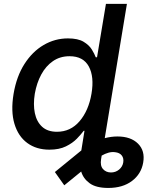

<svg xmlns="http://www.w3.org/2000/svg" viewBox="-20 -747 758 972"><path d="M510.3 -47.6Q543 -56.1 574.6 -56.1Q642.4 -56.1 678.8 -19.7Q715.2 16.7 704.9 76Q695 133.9 648.1 169.2Q601.2 204.5 528.1 204.5Q466.6 204.5 434.1 180.9Q401.6 157.3 391 121.4L305.4 191.1L257.8 123.9L391.7 14.6L407.7 -84.9H403.8Q391 -67.5 369.3 -45.1Q347.7 -22.7 313.7 -6Q279.8 10.7 230.1 10.7Q164.1 10.7 118.1 -23.1Q72.1 -56.8 53.1 -120.2Q34.1 -183.6 48.7 -271.7Q63.6 -360.1 103.7 -422.9Q143.8 -485.8 201 -519.2Q258.2 -552.6 323.9 -552.6Q374.6 -552.6 402.9 -535.7Q431.1 -518.8 444.8 -496.4Q458.5 -474.1 464.8 -457H471.2L516.3 -727.3H622.5ZM443.2 -272.7Q457.7 -358.3 429.7 -410.3Q401.6 -462.4 332 -462.4Q284.1 -462.4 248 -437.5Q212 -412.6 188.9 -369.9Q165.8 -327.1 156.2 -272.7Q147.4 -218 156.4 -174.4Q165.5 -130.7 193.2 -105.3Q220.9 -79.9 268.5 -79.9Q337 -79.9 382.8 -133.3Q428.6 -186.8 443.2 -272.7ZM494.7 40.8 491.8 58.6Q486.2 92 501.6 109Q517 126.1 541.9 126.1Q565.3 126.1 582.9 111.5Q600.5 96.9 604 74.9Q607.2 54 596.4 40Q585.6 25.9 562.1 23.4Q545.8 21.3 528.8 26.1Q511.7 30.9 494.7 40.8Z"/></svg>

Font: Inter UI Medium
Style: Italic
Weight: 500
Italic angle: 9.39999°
Designer: Rasmus Andersson
Foundry: rsms
Version: 3.2;8d6f07862